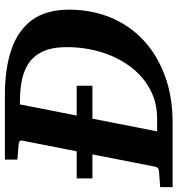

<svg xmlns="http://www.w3.org/2000/svg" viewBox="-6 -720 711 768"><g transform="rotate(-90 349.0 -335.5)"><path d="M20 -320.8V-383.8H390.6V-320.8ZM-15.1 0V-49.8L44.9 -54.2Q53.2 -54.7 59.1 -57.6Q64.9 -60.5 66.9 -70.8L170.9 -601.1Q172.9 -609.9 167.5 -612.8Q162.1 -615.7 152.8 -616.2L95.2 -621.1V-670.9H355Q458.5 -670.9 534.9 -645Q611.3 -619.1 653.1 -562.7Q694.8 -506.3 694.8 -414.1Q694.8 -324.7 663.8 -249Q632.8 -173.3 573.7 -117.7Q514.6 -62 430.7 -31Q346.7 0 241.2 0ZM208 -62H258.8Q324.7 -62 377.7 -91.1Q430.7 -120.1 468 -170.7Q505.4 -221.2 525.1 -286.1Q544.9 -351.1 544.9 -422.9Q544.9 -484.9 526.1 -522.2Q507.3 -559.6 476.1 -578.6Q444.8 -597.7 406.7 -604.2Q368.7 -610.8 330.1 -610.8H315.9Z"/></g></svg>

Font: Charis
Style: Bold Italic
Weight: 700
Italic angle: -11°
Designer: Walt Agee, Miriam Martin, Annie Olsen, Victor Gaultney, Lorna Priest, Alan Ward, Bob Hallissy, Martin Hosken, Sharon Cor
Foundry: SIL Global
Version: Version 7.000